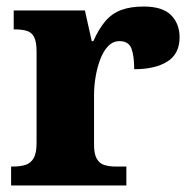

<svg xmlns="http://www.w3.org/2000/svg" viewBox="-20 -568 585 588"><path d="M14 0V-58H19Q42 -58 58 -63Q74 -68 83 -83.5Q92 -99 92 -130V-410Q92 -440 84.5 -454.5Q77 -469 62 -473.5Q47 -478 25 -478H22V-536H240L261 -442H266Q282 -479 302.5 -503Q323 -527 351.5 -537.5Q380 -548 420 -548Q478 -548 504 -521.5Q530 -495 530 -454Q530 -403 492.5 -379.5Q455 -356 391 -356Q391 -397 382.5 -419.5Q374 -442 346 -442Q326 -442 311.5 -427Q297 -412 287.5 -387.5Q278 -363 273 -334Q268 -305 268 -276V-125Q268 -96 276.5 -81.5Q285 -67 300 -62.5Q315 -58 333 -58H367V0Z"/></svg>

Font: Noto Rashi Hebrew ExtraBold
Style: Regular
Weight: 800
Version: Version 1.006